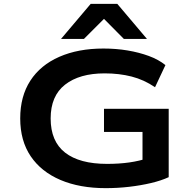

<svg xmlns="http://www.w3.org/2000/svg" viewBox="-20 -967 1004 997"><path d="M529 10Q394 10 294 -32.5Q194 -75 139.5 -155.5Q85 -236 85 -352Q85 -467 137.5 -548Q190 -629 288 -672Q386 -715 517 -715Q583 -715 642.5 -705Q702 -695 752.5 -676.5Q803 -658 839 -629L785 -514Q728 -553 663.5 -569.5Q599 -586 523 -586Q393 -586 318 -527.5Q243 -469 243 -352Q243 -233 318 -174.5Q393 -116 536 -116Q599 -116 651.5 -123.5Q704 -131 752 -147L720 -109V-282H520V-402H856V-47Q817 -29 764 -16.5Q711 -4 651 3Q591 10 529 10ZM297 -765 451 -947H589L743 -765H623L520 -869L416 -765Z"/></svg>

Font: Nunito Sans 7pt Expanded
Style: Bold
Weight: 700
Width: 7
Designer: Vernon Adams
Foundry: Vernon Adams
Version: Version 3.101;gftools[0.9.27]